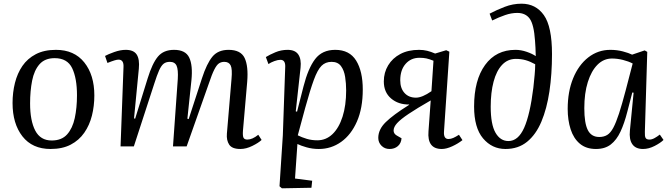

<svg xmlns="http://www.w3.org/2000/svg" viewBox="-20 -793 3618 1040"><path d="M254 14Q155 14 101.5 -54.5Q48 -123 48 -235Q48 -292 61 -344Q74 -396 101.5 -436Q129 -476 174 -499.5Q219 -523 283 -523Q382 -523 436.5 -455Q491 -387 491 -276Q491 -219 478 -167Q465 -115 436.5 -74Q408 -33 363 -9.5Q318 14 254 14ZM260 -32Q314 -32 343.5 -65Q373 -98 385 -153.5Q397 -209 397 -277Q397 -369 371 -423.5Q345 -478 276 -478Q223 -478 194 -445Q165 -412 154 -356Q143 -300 143 -233Q143 -139 171 -85.5Q199 -32 260 -32Z M943 -365Q946 -416 936.5 -437Q927 -458 900 -458Q879 -458 866 -447.5Q853 -437 841.5 -411Q830 -385 816 -341L705 0H633L649 -430Q651 -470 622 -470Q614 -470 600.5 -466Q587 -462 562 -452L549 -490Q565 -499 598.5 -511Q632 -523 661 -523Q704 -523 720.5 -497.5Q737 -472 732 -421L706 -152L712 -150L780 -369Q805 -450 835.5 -486.5Q866 -523 923 -523Q985 -523 1005 -481Q1025 -439 1017 -359L995 -150L1002 -148L1074 -369Q1100 -449 1130.5 -486Q1161 -523 1218 -523Q1284 -523 1305 -479Q1326 -435 1319 -350L1296 -85Q1294 -57 1299 -47Q1304 -37 1320 -37Q1347 -37 1379 -63L1397 -35Q1380 -19 1346.5 -2.5Q1313 14 1282 14Q1237 14 1221.5 -9.5Q1206 -33 1209 -69L1234 -365Q1239 -419 1229.5 -438.5Q1220 -458 1195 -458Q1179 -458 1166.5 -450Q1154 -442 1141 -416.5Q1128 -391 1111 -340L991 0H917Z M1525 -432Q1526 -469 1499 -469Q1485 -469 1466 -462Q1447 -455 1434 -446L1420 -484Q1441 -497 1472 -510Q1503 -523 1538 -523Q1579 -523 1596 -497.5Q1613 -472 1608 -426L1582 -190L1589 -188L1624 -325Q1649 -423 1687 -473Q1725 -523 1796 -523Q1873 -523 1909 -465Q1945 -407 1945 -308Q1945 -207 1913.5 -135Q1882 -63 1828 -24.5Q1774 14 1707 14Q1672 14 1640.5 5Q1609 -4 1591 -13L1578 174L1671 186L1667 224L1507 227L1494 216L1512 -60ZM1776 -458Q1743 -458 1721.5 -436.5Q1700 -415 1680 -360.5Q1660 -306 1633 -208L1593 -60Q1615 -49 1641.5 -41Q1668 -33 1699 -33Q1746 -33 1781 -66.5Q1816 -100 1835.5 -161Q1855 -222 1855 -303Q1855 -341 1849.5 -376.5Q1844 -412 1827 -435Q1810 -458 1776 -458Z M2313 -249Q2238 -206 2194 -176.5Q2150 -147 2131 -126Q2112 -105 2112 -86Q2112 -69 2129 -59L2155 -44Q2153 -17 2135 -1.5Q2117 14 2090 14Q2064 14 2046.5 -3.5Q2029 -21 2029 -46Q2029 -92 2069.5 -131.5Q2110 -171 2193 -223L2197 -227Q2138 -226 2098.5 -259.5Q2059 -293 2059 -352Q2059 -400 2082.5 -439Q2106 -478 2148.5 -500.5Q2191 -523 2250 -523Q2273 -523 2293.5 -518Q2314 -513 2337 -503L2397 -521L2414 -513L2385 -81Q2382 -40 2409 -40Q2422 -40 2435.5 -46Q2449 -52 2466 -63L2485 -34Q2461 -15 2429.5 -0.5Q2398 14 2373 14Q2293 14 2301 -82ZM2328 -464Q2306 -473 2290 -476.5Q2274 -480 2252 -480Q2206 -480 2177 -447Q2148 -414 2148 -358Q2148 -315 2171 -289.5Q2194 -264 2233 -264Q2267 -264 2317 -299Z M2632 -719Q2670 -739 2714 -756Q2758 -773 2805 -773Q2882 -773 2926 -711Q2970 -649 2970 -500Q2970 -391 2956 -297.5Q2942 -204 2912.5 -134Q2883 -64 2835 -25Q2787 14 2718 14Q2645 14 2596.5 -43.5Q2548 -101 2548 -216Q2548 -359 2607.5 -441Q2667 -523 2772 -523Q2802 -523 2832.5 -512.5Q2863 -502 2882 -489Q2881 -538 2878 -573Q2872 -660 2849.5 -691.5Q2827 -723 2782 -723Q2750 -723 2716.5 -711.5Q2683 -700 2646 -682ZM2734 -29Q2787 -29 2819 -100.5Q2851 -172 2869 -318Q2873 -354 2876 -387Q2879 -420 2879 -445Q2852 -460 2827.5 -467Q2803 -474 2774 -474Q2730 -474 2699.5 -441.5Q2669 -409 2653.5 -350.5Q2638 -292 2638 -215Q2638 -119 2664 -74Q2690 -29 2734 -29Z M3473 -79Q3472 -55 3477 -46Q3482 -37 3498 -37Q3511 -37 3525.5 -45Q3540 -53 3554 -64L3574 -35Q3558 -19 3526 -2.5Q3494 14 3463 14Q3423 14 3405 -12Q3387 -38 3392 -86L3412 -291L3405 -292L3378 -188Q3362 -125 3341 -80Q3320 -35 3288.5 -10.5Q3257 14 3208 14Q3155 14 3121 -14.5Q3087 -43 3071 -92.5Q3055 -142 3055 -203Q3055 -297 3084.5 -369Q3114 -441 3166.5 -482Q3219 -523 3286 -523Q3322 -523 3354 -514.5Q3386 -506 3404 -497L3472 -520L3486 -512ZM3226 -51Q3251 -51 3269 -62Q3287 -73 3302 -101Q3317 -129 3333 -178Q3349 -227 3369 -303L3407 -449Q3384 -461 3354 -468.5Q3324 -476 3295 -476Q3250 -476 3216.5 -442.5Q3183 -409 3164 -348.5Q3145 -288 3145 -207Q3145 -126 3164 -88.5Q3183 -51 3226 -51Z"/></svg>

Font: Literata 36pt
Style: Italic
Weight: 400
Italic angle: -2°
Designer: Latin by Veronika Burian and Jose Scaglione. Greek by Irene Vlachou. Cyrillic by Vera Evstafieva
Foundry: TypeTogether
Version: Version 3.002